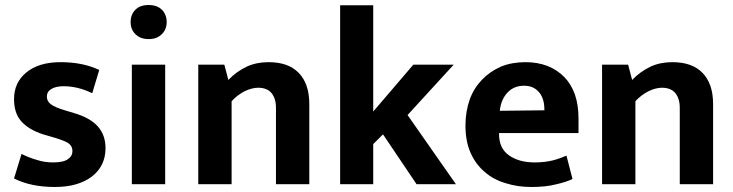

<svg xmlns="http://www.w3.org/2000/svg" viewBox="-20 -735 2926 766"><path d="M376 -456 348 -363C309 -382 271 -391 234 -391C213 -391 196 -387 185 -380C173 -373 167 -363 167 -350C167 -337 172 -327 183 -319C193 -311 214 -302 245 -293L275 -284C316 -272 348 -255 369 -232C390 -209 401 -180 401 -144C401 -97 383 -59 347 -31C310 -3 261 11 199 11C136 11 81 0 36 -23L66 -121C85 -111 106 -103 127 -97C148 -90 170 -87 192 -87C219 -87 238 -91 251 -100C263 -108 269 -119 269 -132C269 -146 263 -157 251 -165C239 -172 216 -181 183 -190L152 -199C112 -212 83 -230 64 -252C45 -274 36 -303 36 -340C36 -383 52 -419 85 -446C118 -473 163 -487 222 -487C280 -487 331 -477 376 -456Z M639 0H506V-477H639ZM573 -579C550 -579 533 -586 520 -599C507 -612 501 -628 501 -647C501 -666 507 -683 520 -696C533 -709 550 -715 573 -715C595 -715 613 -709 626 -696C639 -683 645 -666 645 -647C645 -628 639 -612 626 -599C613 -586 596 -579 573 -579Z M904 -331V0H771V-477H875L891 -416C913 -439 937 -456 964 -469C990 -481 1019 -487 1051 -487C1104 -487 1144 -473 1172 -444C1200 -415 1214 -374 1214 -319V0H1081V-305C1081 -330 1075 -349 1063 -364C1051 -378 1033 -385 1010 -385C993 -385 975 -380 956 -371C937 -361 919 -348 904 -331Z M1508 -199 1469 -160V0H1337V-714H1469V-290L1629 -477H1790L1606 -276L1799 0H1642Z M2288 -263V-204H1971V-200C1971 -162 1984 -134 2011 -115C2038 -96 2072 -87 2114 -87C2141 -87 2164 -90 2185 -95C2205 -100 2223 -107 2240 -114L2264 -21C2246 -12 2223 -5 2196 1C2169 8 2136 11 2099 11C2063 11 2029 6 1998 -4C1966 -13 1938 -28 1915 -48C1891 -68 1872 -93 1858 -124C1844 -155 1837 -191 1837 -234C1837 -272 1843 -307 1854 -338C1865 -369 1882 -395 1903 -417C1924 -439 1949 -456 1978 -469C2007 -481 2040 -487 2076 -487C2141 -487 2192 -467 2231 -428C2269 -389 2288 -334 2288 -263ZM1974 -293 2152 -295C2152 -308 2151 -320 2148 -332C2145 -344 2140 -355 2133 -364C2126 -373 2118 -380 2108 -385C2098 -390 2086 -393 2071 -393C2044 -393 2022 -384 2005 -366C1988 -348 1977 -324 1974 -293Z M2515 -331V0H2382V-477H2486L2502 -416C2524 -439 2548 -456 2575 -469C2601 -481 2630 -487 2662 -487C2715 -487 2755 -473 2783 -444C2811 -415 2825 -374 2825 -319V0H2692V-305C2692 -330 2686 -349 2674 -364C2662 -378 2644 -385 2621 -385C2604 -385 2586 -380 2567 -371C2548 -361 2530 -348 2515 -331Z"/></svg>

Font: Holmes&Hills Bold
Style: Bold
Weight: 500
Designer: Noopur Datye, Girish Dalvi, Yashodeep Gholap, Pallavi Karambelkar
Foundry: Ek Type
Version: ""